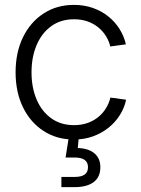

<svg xmlns="http://www.w3.org/2000/svg" viewBox="-20 -558 574 782"><path d="M281.2 10.3Q210.9 10.3 157.2 -24.7Q103.5 -59.6 73.5 -121.3Q43.5 -183.1 43.5 -263.2Q43.5 -344.2 73.5 -406Q103.5 -467.8 157.2 -502.9Q210.9 -538.1 281.2 -538.1Q323.2 -538.1 358.9 -525.4Q394.5 -512.7 421.9 -490.5Q449.2 -468.3 467.3 -439.2Q485.4 -410.2 492.7 -377.4L429.2 -368.7Q424.3 -390.1 412.1 -410.2Q399.9 -430.2 381.1 -445.8Q362.3 -461.4 337.4 -470.5Q312.5 -479.5 281.2 -479.5Q227.5 -479.5 188.7 -451.4Q149.9 -423.3 129.2 -374.5Q108.4 -325.7 108.4 -263.2Q108.4 -201.2 129.2 -152.6Q149.9 -104 188.7 -76.2Q227.5 -48.3 281.2 -48.3Q312.5 -48.3 337.4 -57.4Q362.3 -66.4 381.1 -82Q399.9 -97.7 412.1 -117.9Q424.3 -138.2 429.7 -160.6L493.7 -151.9Q486.8 -119.1 468.5 -89.8Q450.2 -60.5 422.4 -38.1Q394.5 -15.6 358.9 -2.7Q323.2 10.3 281.2 10.3ZM230 204.1V162.6H284.2Q311.5 162.6 325 152.8Q338.4 143.1 338.4 123Q338.4 103.5 325 93.5Q311.5 83.5 283.2 83.5H247.1L263.2 -18.6H300.8V0L296.9 44.9Q340.8 46.4 364.7 66.7Q388.7 86.9 388.7 123Q388.7 163.6 361.3 183.8Q334 204.1 284.7 204.1Z"/></svg>

Font: Inter 24pt Light
Style: Regular
Weight: 300
Designer: Rasmus Andersson
Foundry: rsms
Version: Version 4.001;git-66647c0bb